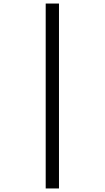

<svg xmlns="http://www.w3.org/2000/svg" viewBox="-20 -820 591 1084"><path d="M238 244V-800H313V244Z"/></svg>

Font: Noto Sans Malayalam ExtraCondensed
Style: Regular
Weight: 400
Width: 2
Designer: Jelle Bosma - Monotype Design Team
Foundry: Monotype Imaging Inc.
Version: Version 2.104; ttfautohint (v1.8.4.7-5d5b)